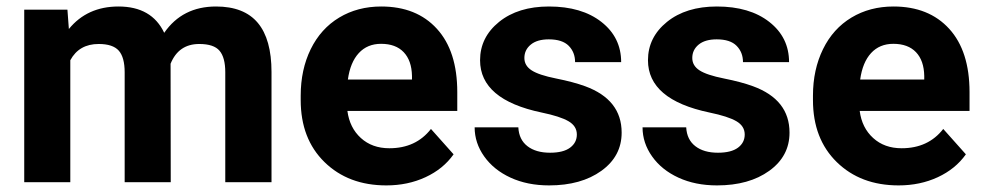

<svg xmlns="http://www.w3.org/2000/svg" viewBox="-20 -558 3015 588"><path d="M186.5 -528.3 190.9 -469.2Q247.1 -538.1 342.8 -538.1Q444.8 -538.1 482.9 -457.5Q538.6 -538.1 641.6 -538.1Q727.5 -538.1 769.5 -488Q811.5 -438 811.5 -337.4V0H669.9V-336.9Q669.9 -381.8 652.3 -402.6Q634.8 -423.3 590.3 -423.3Q526.9 -423.3 502.4 -362.8L502.9 0H361.8V-336.4Q361.8 -382.3 343.8 -402.8Q325.7 -423.3 282.2 -423.3Q222.2 -423.3 195.3 -373.5V0H54.2V-528.3Z M1163.1 9.8Q1046.9 9.8 973.9 -61.5Q900.9 -132.8 900.9 -251.5V-265.1Q900.9 -344.7 931.6 -407.5Q962.4 -470.2 1018.8 -504.2Q1075.2 -538.1 1147.5 -538.1Q1255.9 -538.1 1318.1 -469.7Q1380.4 -401.4 1380.4 -275.9V-218.3H1043.9Q1050.8 -166.5 1085.2 -135.3Q1119.6 -104 1172.4 -104Q1253.9 -104 1299.8 -163.1L1369.1 -85.4Q1337.4 -40.5 1283.2 -15.4Q1229 9.8 1163.1 9.8ZM1147 -423.8Q1105 -423.8 1078.9 -395.5Q1052.7 -367.2 1045.4 -314.5H1241.7V-325.7Q1240.7 -372.6 1216.3 -398.2Q1191.9 -423.8 1147 -423.8Z M1746.6 -146Q1746.6 -171.9 1720.9 -186.8Q1695.3 -201.7 1638.7 -213.4Q1450.2 -252.9 1450.2 -373.5Q1450.2 -443.8 1508.5 -491Q1566.9 -538.1 1661.1 -538.1Q1761.7 -538.1 1822 -490.7Q1882.3 -443.4 1882.3 -367.7H1741.2Q1741.2 -397.9 1721.7 -417.7Q1702.1 -437.5 1660.6 -437.5Q1625 -437.5 1605.5 -421.4Q1585.9 -405.3 1585.9 -380.4Q1585.9 -356.9 1608.2 -342.5Q1630.4 -328.1 1683.1 -317.6Q1735.8 -307.1 1772 -293.9Q1883.8 -252.9 1883.8 -151.9Q1883.8 -79.6 1821.8 -34.9Q1759.8 9.8 1661.6 9.8Q1595.2 9.8 1543.7 -13.9Q1492.2 -37.6 1462.9 -78.9Q1433.6 -120.1 1433.6 -168H1567.4Q1569.3 -130.4 1595.2 -110.4Q1621.1 -90.3 1664.6 -90.3Q1705.1 -90.3 1725.8 -105.7Q1746.6 -121.1 1746.6 -146Z M2260.7 -146Q2260.7 -171.9 2235.1 -186.8Q2209.5 -201.7 2152.8 -213.4Q1964.4 -252.9 1964.4 -373.5Q1964.4 -443.8 2022.7 -491Q2081.1 -538.1 2175.3 -538.1Q2275.9 -538.1 2336.2 -490.7Q2396.5 -443.4 2396.5 -367.7H2255.4Q2255.4 -397.9 2235.8 -417.7Q2216.3 -437.5 2174.8 -437.5Q2139.2 -437.5 2119.6 -421.4Q2100.1 -405.3 2100.1 -380.4Q2100.1 -356.9 2122.3 -342.5Q2144.5 -328.1 2197.3 -317.6Q2250 -307.1 2286.1 -293.9Q2397.9 -252.9 2397.9 -151.9Q2397.9 -79.6 2335.9 -34.9Q2273.9 9.8 2175.8 9.8Q2109.4 9.8 2057.9 -13.9Q2006.3 -37.6 1977.1 -78.9Q1947.8 -120.1 1947.8 -168H2081.5Q2083.5 -130.4 2109.4 -110.4Q2135.3 -90.3 2178.7 -90.3Q2219.2 -90.3 2240 -105.7Q2260.7 -121.1 2260.7 -146Z M2731.9 9.8Q2615.7 9.8 2542.7 -61.5Q2469.7 -132.8 2469.7 -251.5V-265.1Q2469.7 -344.7 2500.5 -407.5Q2531.2 -470.2 2587.6 -504.2Q2644 -538.1 2716.3 -538.1Q2824.7 -538.1 2887 -469.7Q2949.2 -401.4 2949.2 -275.9V-218.3H2612.8Q2619.6 -166.5 2654.1 -135.3Q2688.5 -104 2741.2 -104Q2822.8 -104 2868.7 -163.1L2938 -85.4Q2906.2 -40.5 2852.1 -15.4Q2797.9 9.8 2731.9 9.8ZM2715.8 -423.8Q2673.8 -423.8 2647.7 -395.5Q2621.6 -367.2 2614.3 -314.5H2810.5V-325.7Q2809.6 -372.6 2785.2 -398.2Q2760.7 -423.8 2715.8 -423.8Z"/></svg>

Font: Vazir FD-UI
Style: Bold-FD-UI
Weight: 700
Designer: Saber Rastikerdar
Foundry: Saber Rastikerdar
Version: Version 30.0.0